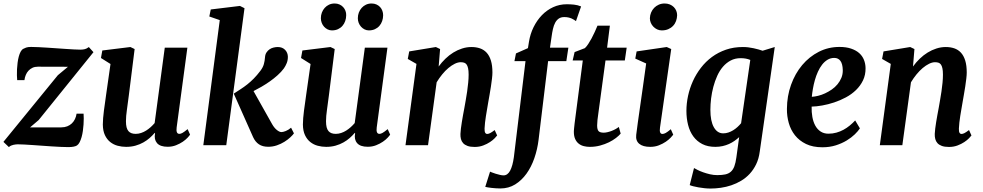

<svg xmlns="http://www.w3.org/2000/svg" viewBox="-31 -840 5686 1111"><path d="M303.7 -404.8 362.3 -453.6 188 -454.1Q170.4 -454.1 157 -447.8Q143.6 -441.4 133.8 -430.9Q124 -420.4 118.2 -406.2Q112.3 -392.1 110.4 -376.5H68.4Q67.4 -387.7 66.9 -404.3Q66.4 -420.9 67.4 -439.5Q68.4 -458 70.8 -477.1Q73.2 -496.1 77.6 -512.5Q82 -528.8 88.4 -540.8Q94.7 -552.7 104 -557.6Q109.9 -561 120.1 -564.7Q130.4 -568.4 148.9 -568.4Q168 -568.4 192.4 -567.1Q216.8 -565.9 243.2 -564.2Q269.5 -562.5 296.9 -560.5Q324.2 -558.6 349.4 -556.9Q374.5 -555.2 396.2 -554Q418 -552.7 433.6 -552.7Q449.2 -552.7 460.2 -555.7Q471.2 -558.6 481.9 -566.9L482.9 -567.9L509.8 -538.1L192.9 -145.5L143.1 -103H323.7Q342.8 -103 358.2 -109.1Q373.5 -115.2 384.8 -126Q396 -136.7 402.8 -151.1Q409.7 -165.5 412.1 -182.1H452.6Q453.6 -170.9 453.6 -154.5Q453.6 -138.2 452.4 -119.6Q451.2 -101.1 448.5 -82.3Q445.8 -63.5 441.2 -46.9Q436.5 -30.3 429.9 -17.3Q423.3 -4.4 414.6 1.5Q408.2 5.9 395.5 8.5Q382.8 11.2 364.3 11.2Q345.7 11.2 320.8 10Q295.9 8.8 268.6 7.1Q241.2 5.4 212.6 3.2Q184.1 1 157.7 -0.7Q131.3 -2.4 109.1 -3.7Q86.9 -4.9 71.8 -4.9Q66.9 -4.9 60.3 -4.2Q53.7 -3.4 47.1 -2Q40.5 -0.5 33.9 2.2Q27.3 4.9 22.5 9.3L20.5 11.2L-11.2 -19Z M564 -119.1Q564 -135.7 565.7 -156.5Q567.4 -177.2 570.3 -199.7Q573.2 -222.2 576.7 -245.6Q580.1 -269 583 -291.5L608.4 -469.7L553.2 -504.4L561 -547.9L723.6 -567.9L748 -556.2L714.4 -287.6Q709 -243.7 703.4 -205.3Q697.8 -167 697.8 -138.7Q697.8 -117.7 701.4 -103.5Q705.1 -89.4 712.4 -81.1Q719.7 -72.8 730.2 -69.1Q740.7 -65.4 754.4 -65.4Q770 -65.4 785.4 -70.6Q800.8 -75.7 814.7 -84.5Q828.6 -93.3 841.1 -104.5Q853.5 -115.7 863.8 -127.9L922.4 -564H1053.2L991.2 -102.5Q986.3 -65.4 1006.8 -65.4Q1010.7 -65.4 1014.9 -66.7Q1019 -67.9 1024.4 -70.8Q1029.8 -73.7 1037.1 -79.1Q1044.4 -84.5 1054.7 -92.8L1068.8 -61Q1065.4 -55.2 1054.7 -43.5Q1043.9 -31.7 1026.9 -20Q1009.8 -8.3 987.5 0.5Q965.3 9.3 939.5 9.3Q895.5 9.3 877.4 -12.2Q859.4 -33.7 866.2 -68.4L864.3 -71.3Q851.6 -56.2 835.2 -41.7Q818.8 -27.3 798.6 -15.9Q778.3 -4.4 753.4 2.7Q728.5 9.8 698.7 9.8Q673.8 9.8 649.9 3.4Q626 -2.9 606.9 -18.1Q587.9 -33.2 576.2 -57.9Q564.5 -82.5 564 -119.1Z M1240.7 -723.6 1180.2 -744.6 1188.5 -785.2 1357.4 -805.7 1383.8 -792.5 1278.3 0H1145.5ZM1321.8 -297.9 1323.7 -298.3H1321.8Q1342.8 -312 1362.1 -324.5Q1381.3 -336.9 1400.1 -351.8Q1418.9 -366.7 1437.5 -385.5Q1456.1 -404.3 1476.1 -430.7Q1490.7 -450.2 1495.8 -469Q1501 -487.8 1502.4 -507.8Q1503.4 -524.9 1511 -536.4Q1518.6 -547.9 1529.1 -554.9Q1539.6 -562 1552.2 -564.9Q1564.9 -567.9 1576.2 -567.9Q1603 -567.9 1618.7 -551.5Q1634.3 -535.2 1634.8 -511.7Q1634.8 -491.2 1628.2 -474.9Q1621.6 -458.5 1611.8 -444.3Q1596.7 -423.8 1575.4 -404.8Q1554.2 -385.7 1530.3 -368.9Q1506.3 -352.1 1481.9 -337.9Q1457.5 -323.7 1436 -313L1543.9 -121.1Q1556.2 -99.6 1571.3 -87.6Q1586.4 -75.7 1597.7 -75.7Q1606.9 -75.7 1622.8 -82Q1638.7 -88.4 1653.3 -101.1L1669.9 -68.4Q1663.1 -58.6 1648.7 -45.2Q1634.3 -31.7 1614.7 -19.5Q1595.2 -7.3 1571.3 1Q1547.4 9.3 1521 9.3Q1488.3 9.3 1467.3 -4.9Q1446.3 -19 1433.6 -46.4Z M2103.5 -664.1Q2090.3 -664.1 2078.6 -669.9Q2066.9 -675.8 2058.1 -685.5Q2049.3 -695.3 2044.4 -708Q2039.6 -720.7 2039.6 -734.4Q2039.6 -752 2045.4 -767.3Q2051.3 -782.7 2061.8 -794.4Q2072.3 -806.2 2086.9 -813Q2101.6 -819.8 2119.1 -819.8Q2134.8 -819.8 2147.2 -814.2Q2159.7 -808.6 2168.5 -799.1Q2177.2 -789.6 2181.6 -777.3Q2186 -765.1 2186 -752Q2186 -734.4 2180.4 -718.3Q2174.8 -702.1 2164.3 -690.2Q2153.8 -678.2 2138.4 -671.1Q2123 -664.1 2103.5 -664.1ZM1889.6 -664.1Q1876.5 -664.1 1864.7 -669.9Q1853 -675.8 1844.2 -685.5Q1835.4 -695.3 1830.6 -708Q1825.7 -720.7 1825.7 -734.4Q1825.7 -752 1831.5 -767.3Q1837.4 -782.7 1847.9 -794.4Q1858.4 -806.2 1873 -813Q1887.7 -819.8 1905.3 -819.8Q1920.9 -819.8 1933.3 -814.2Q1945.8 -808.6 1954.6 -799.1Q1963.4 -789.6 1968 -777.3Q1972.7 -765.1 1972.2 -752Q1972.2 -734.4 1966.6 -718.3Q1960.9 -702.1 1950.4 -690.2Q1939.9 -678.2 1924.6 -671.1Q1909.2 -664.1 1889.6 -664.1ZM1721.7 -119.1Q1721.7 -135.7 1723.4 -156.5Q1725.1 -177.2 1728 -199.7Q1731 -222.2 1734.4 -245.6Q1737.8 -269 1740.7 -291.5L1766.1 -469.7L1710.9 -504.4L1718.8 -547.9L1881.3 -567.9L1905.8 -556.2L1872.1 -287.6Q1866.7 -243.7 1861.1 -205.3Q1855.5 -167 1855.5 -138.7Q1855.5 -117.7 1859.1 -103.5Q1862.8 -89.4 1870.1 -81.1Q1877.4 -72.8 1887.9 -69.1Q1898.4 -65.4 1912.1 -65.4Q1927.7 -65.4 1943.1 -70.6Q1958.5 -75.7 1972.4 -84.5Q1986.3 -93.3 1998.8 -104.5Q2011.2 -115.7 2021.5 -127.9L2080.1 -564H2210.9L2148.9 -102.5Q2144 -65.4 2164.6 -65.4Q2168.5 -65.4 2172.6 -66.7Q2176.8 -67.9 2182.1 -70.8Q2187.5 -73.7 2194.8 -79.1Q2202.1 -84.5 2212.4 -92.8L2226.6 -61Q2223.1 -55.2 2212.4 -43.5Q2201.7 -31.7 2184.6 -20Q2167.5 -8.3 2145.3 0.5Q2123 9.3 2097.2 9.3Q2053.2 9.3 2035.2 -12.2Q2017.1 -33.7 2023.9 -68.4L2022 -71.3Q2009.3 -56.2 1992.9 -41.7Q1976.6 -27.3 1956.3 -15.9Q1936 -4.4 1911.1 2.7Q1886.2 9.8 1856.4 9.8Q1831.5 9.8 1807.6 3.4Q1783.7 -2.9 1764.6 -18.1Q1745.6 -33.2 1733.9 -57.9Q1722.2 -82.5 1721.7 -119.1Z M2378.9 -470.2 2328.6 -499 2336.9 -542.5 2491.2 -567.9 2515.6 -556.2 2507.3 -455.1Q2524.9 -479.5 2546.4 -500.2Q2567.9 -521 2592 -535.9Q2616.2 -550.8 2642.8 -559.3Q2669.4 -567.9 2697.3 -567.9Q2724.1 -567.9 2746.3 -560.3Q2768.6 -552.7 2784.7 -535.4Q2800.8 -518.1 2809.6 -489.7Q2818.4 -461.4 2818.4 -420.4Q2818.4 -406.2 2815.9 -385Q2813.5 -363.8 2809.8 -339.8Q2806.2 -315.9 2801.8 -291.5Q2797.4 -267.1 2793.9 -246.6Q2791 -228 2787.4 -208Q2783.7 -188 2780.8 -168.5Q2777.8 -148.9 2775.6 -130.6Q2773.4 -112.3 2772.9 -96.2Q2772.5 -78.6 2776.6 -71.8Q2780.8 -64.9 2788.1 -64.9Q2795.4 -64.9 2804.7 -69.6Q2814 -74.2 2831.5 -87.4L2845.7 -56.2Q2842.3 -51.3 2831.8 -40.3Q2821.3 -29.3 2804.4 -18.1Q2787.6 -6.8 2765.1 1.7Q2742.7 10.3 2715.3 10.3Q2690.4 10.3 2674.3 4.4Q2658.2 -1.5 2648.9 -11.7Q2639.6 -22 2636.2 -35.6Q2632.8 -49.3 2633.3 -64.9Q2633.8 -78.1 2636 -95.9Q2638.2 -113.8 2641.4 -133.5Q2644.5 -153.3 2648.4 -174.6Q2652.3 -195.8 2656.2 -216.3Q2659.7 -236.8 2664.1 -261Q2668.5 -285.2 2672.1 -310.5Q2675.8 -335.9 2678.2 -361.1Q2680.7 -386.2 2680.7 -408.2Q2680.7 -431.2 2677.5 -445.3Q2674.3 -459.5 2668.7 -467Q2663.1 -474.6 2654.5 -477.3Q2646 -480 2634.8 -480Q2618.7 -480 2600.3 -470.9Q2582 -461.9 2563.5 -446.3Q2544.9 -430.7 2527.6 -409.4Q2510.3 -388.2 2495.6 -363.8L2445.8 0H2315.4Z M3009.8 -486.3H2945.8L2954.6 -530.8L3023.9 -561.5L3029.8 -598.1Q3037.1 -643.6 3056.6 -683.1Q3076.2 -722.7 3104.7 -752.2Q3133.3 -781.7 3169.9 -798.6Q3206.5 -815.4 3249 -815.4Q3269 -815.4 3290.5 -813.2Q3312 -811 3331.5 -802.7L3301.8 -717.8Q3297.4 -721.2 3291 -725.3Q3284.7 -729.5 3276.1 -733.2Q3267.6 -736.8 3257.3 -739Q3247.1 -741.2 3234.4 -741.2Q3215.3 -741.2 3202.6 -732.7Q3189.9 -724.1 3181.6 -708.7Q3173.3 -693.4 3168.5 -671.9Q3163.6 -650.4 3160.2 -624L3151.4 -564H3257.8L3246.1 -486.3H3140.6L3085.4 -30.8Q3078.6 24.4 3061 75.2Q3043.5 126 3015.6 164.8Q2987.8 203.6 2950 227.1Q2912.1 250.5 2864.3 250.5Q2851.1 250.5 2838.1 249.5Q2825.2 248.5 2813.5 247.3Q2801.8 246.1 2792.2 244.4Q2782.7 242.7 2776.9 241.2L2804.7 153.3Q2807.1 154.3 2816.2 158Q2825.2 161.6 2837.2 165.3Q2849.1 168.9 2861.6 171.9Q2874 174.8 2882.8 174.8Q2906.2 174.8 2920.9 147.5Q2935.5 120.1 2942.4 69.8Z M3289.6 -77.6Q3289.6 -80.1 3289.8 -84.2Q3290 -88.4 3291 -98.4Q3292 -108.4 3293.9 -125.5Q3295.9 -142.6 3299.8 -171.4L3341.3 -490.2H3282.7L3293.9 -538.6L3353.5 -561.5Q3363.3 -570.8 3373 -585.7Q3382.8 -600.6 3392.3 -618.2Q3401.9 -635.7 3410.4 -654.8Q3418.9 -673.8 3426.3 -691.4H3498L3481.9 -564H3595.2L3584.5 -490.2H3472.7L3432.1 -190.4Q3428.2 -164.6 3426.3 -146Q3424.3 -127.4 3424.3 -114.3Q3424.3 -90.8 3432.4 -81.5Q3440.4 -72.3 3462.4 -72.3Q3471.7 -72.3 3483.4 -75Q3495.1 -77.6 3506.8 -82Q3518.6 -86.4 3529.8 -92.5Q3541 -98.6 3549.8 -105.5L3560.5 -66.9Q3550.8 -55.2 3533.4 -41.7Q3516.1 -28.3 3492.9 -16.8Q3469.7 -5.4 3441.4 2.2Q3413.1 9.8 3381.8 9.8Q3363.8 9.8 3347.2 5.6Q3330.6 1.5 3317.6 -8.8Q3304.7 -19 3297.1 -35.9Q3289.6 -52.7 3289.6 -77.6Z M3650.4 -59.6Q3653.8 -88.9 3659.7 -130.6Q3665.5 -172.4 3673.1 -224.9Q3680.7 -277.3 3689.5 -339.8Q3698.2 -402.3 3708 -472.7L3645 -501L3652.8 -542.5L3827.1 -567.9L3853 -556.2L3788.1 -102.1Q3782.7 -64.9 3802.2 -64.9Q3810.5 -64.9 3821.3 -70.8Q3832 -76.7 3850.6 -92.3L3864.7 -60.5Q3860.8 -55.2 3849.9 -43.5Q3838.9 -31.7 3821.8 -20Q3804.7 -8.3 3782 0.7Q3759.3 9.8 3731.4 9.8Q3689 9.8 3667.7 -8.1Q3646.5 -25.9 3650.4 -59.6ZM3798.3 -664.1Q3784.2 -664.1 3771.7 -669.9Q3759.3 -675.8 3749.8 -685.5Q3740.2 -695.3 3734.9 -708Q3729.5 -720.7 3729.5 -734.4Q3730 -752 3736.6 -767.6Q3743.2 -783.2 3754.4 -794.7Q3765.6 -806.2 3781 -813Q3796.4 -819.8 3814.5 -819.8Q3831.5 -819.8 3845 -814.2Q3858.4 -808.6 3867.9 -799.1Q3877.4 -789.6 3882.3 -777.3Q3887.2 -765.1 3887.2 -752Q3886.7 -734.4 3880.9 -718.3Q3875 -702.1 3863.5 -690.2Q3852.1 -678.2 3835.7 -671.1Q3819.3 -664.1 3798.3 -664.1Z M3984.9 132.3Q3991.2 136.2 4005.4 143.3Q4019.5 150.4 4038.1 157Q4056.6 163.6 4077.6 168.5Q4098.6 173.3 4119.1 173.3Q4147 173.3 4166 169.2Q4185.1 165 4198 153.6Q4210.9 142.1 4218.3 122.3Q4225.6 102.5 4230 70.8L4246.1 -46.4Q4233.9 -35.2 4219.2 -24.9Q4204.6 -14.6 4187.3 -6.8Q4169.9 1 4150.1 5.4Q4130.4 9.8 4108.4 9.8Q4064.5 9.8 4033 -6.3Q4001.5 -22.5 3981 -50.5Q3960.4 -78.6 3950.7 -116.7Q3940.9 -154.8 3940.9 -198.2Q3940.9 -241.2 3950.4 -285.4Q3960 -329.6 3978.5 -370.6Q3997.1 -411.6 4024.7 -447.5Q4052.2 -483.4 4088.6 -510.3Q4125 -537.1 4169.7 -552.5Q4214.4 -567.9 4267.6 -567.9Q4298.3 -567.9 4329.1 -561Q4359.9 -554.2 4381.8 -546.4L4452.1 -567.9L4365.2 37.6Q4359.9 78.6 4344.5 110.4Q4329.1 142.1 4307.1 165.8Q4285.2 189.5 4257.8 205.8Q4230.5 222.2 4200.7 232.2Q4170.9 242.2 4140.1 246.6Q4109.4 251 4080.6 251Q4063.5 251 4045.2 249Q4026.9 247.1 4010.3 244.1Q3993.7 241.2 3980.5 237.8Q3967.3 234.4 3960 231ZM4153.8 -68.4Q4168.9 -68.4 4183.6 -73.2Q4198.2 -78.1 4211.4 -86.2Q4224.6 -94.2 4236.3 -105Q4248 -115.7 4257.3 -127L4310.5 -493.2Q4297.9 -498.5 4283.9 -501Q4270 -503.4 4254.4 -503.4Q4222.7 -503.4 4197.3 -490Q4171.9 -476.6 4152.3 -453.9Q4132.8 -431.2 4119.1 -400.9Q4105.5 -370.6 4096.7 -337.4Q4087.9 -304.2 4083.7 -270Q4079.6 -235.8 4079.6 -204.6Q4079.6 -139.2 4099.6 -103.8Q4119.6 -68.4 4153.8 -68.4Z M4522.5 -210Q4522.9 -284.2 4546.4 -349.4Q4569.8 -414.6 4610.8 -463.4Q4651.9 -512.2 4707 -540.3Q4762.2 -568.4 4826.7 -568.4Q4865.2 -568.4 4893.6 -558.8Q4921.9 -549.3 4940.4 -533Q4959 -516.6 4968 -494.1Q4977.1 -471.7 4977.5 -445.8Q4978 -406.7 4962.9 -375.2Q4947.8 -343.8 4922.4 -319.1Q4897 -294.4 4863.8 -276.6Q4830.6 -258.8 4795.9 -247.3Q4761.2 -235.8 4727.1 -229.7Q4692.9 -223.6 4665.5 -223.1Q4664.6 -191.4 4669.7 -163.1Q4674.8 -134.8 4686.5 -113.3Q4698.2 -91.8 4717.3 -79.1Q4736.3 -66.4 4762.7 -66.4Q4787.1 -66.4 4808.8 -72.5Q4830.6 -78.6 4849.9 -89.1Q4869.1 -99.6 4886 -113.5Q4902.8 -127.4 4917.5 -143.1L4944.8 -97.2Q4934.6 -81.5 4915.3 -62.7Q4896 -43.9 4868.4 -27.1Q4840.8 -10.3 4805.4 1Q4770 12.2 4728 12.2Q4672.4 12.2 4633.1 -6.8Q4593.8 -25.9 4569.1 -57.1Q4544.4 -88.4 4533.2 -128.2Q4522 -168 4522.5 -210ZM4666.5 -279.8Q4683.1 -280.8 4703.1 -285.6Q4723.1 -290.5 4743.2 -299.8Q4763.2 -309.1 4782 -322Q4800.8 -335 4814.9 -352.1Q4829.1 -369.1 4837.6 -389.6Q4846.2 -410.2 4845.7 -434.6Q4844.7 -470.7 4832 -487.8Q4819.3 -504.9 4796.4 -504.9Q4774.9 -504.9 4757.3 -494.1Q4739.7 -483.4 4726.1 -465.8Q4712.4 -448.2 4701.9 -425Q4691.4 -401.9 4684.3 -376.7Q4677.2 -351.6 4672.9 -326.4Q4668.5 -301.3 4666.5 -279.8Z M5123.5 -470.2 5073.2 -499 5081.5 -542.5 5235.8 -567.9 5260.3 -556.2 5252 -455.1Q5269.5 -479.5 5291 -500.2Q5312.5 -521 5336.7 -535.9Q5360.8 -550.8 5387.5 -559.3Q5414.1 -567.9 5441.9 -567.9Q5468.8 -567.9 5491 -560.3Q5513.2 -552.7 5529.3 -535.4Q5545.4 -518.1 5554.2 -489.7Q5563 -461.4 5563 -420.4Q5563 -406.2 5560.5 -385Q5558.1 -363.8 5554.4 -339.8Q5550.8 -315.9 5546.4 -291.5Q5542 -267.1 5538.6 -246.6Q5535.6 -228 5532 -208Q5528.3 -188 5525.4 -168.5Q5522.5 -148.9 5520.3 -130.6Q5518.1 -112.3 5517.6 -96.2Q5517.1 -78.6 5521.2 -71.8Q5525.4 -64.9 5532.7 -64.9Q5540 -64.9 5549.3 -69.6Q5558.6 -74.2 5576.2 -87.4L5590.3 -56.2Q5586.9 -51.3 5576.4 -40.3Q5565.9 -29.3 5549.1 -18.1Q5532.2 -6.8 5509.8 1.7Q5487.3 10.3 5460 10.3Q5435.1 10.3 5418.9 4.4Q5402.8 -1.5 5393.6 -11.7Q5384.3 -22 5380.9 -35.6Q5377.4 -49.3 5377.9 -64.9Q5378.4 -78.1 5380.6 -95.9Q5382.8 -113.8 5386 -133.5Q5389.2 -153.3 5393.1 -174.6Q5397 -195.8 5400.9 -216.3Q5404.3 -236.8 5408.7 -261Q5413.1 -285.2 5416.7 -310.5Q5420.4 -335.9 5422.9 -361.1Q5425.3 -386.2 5425.3 -408.2Q5425.3 -431.2 5422.1 -445.3Q5418.9 -459.5 5413.3 -467Q5407.7 -474.6 5399.2 -477.3Q5390.6 -480 5379.4 -480Q5363.3 -480 5345 -470.9Q5326.7 -461.9 5308.1 -446.3Q5289.6 -430.7 5272.2 -409.4Q5254.9 -388.2 5240.2 -363.8L5190.4 0H5060.1Z"/></svg>

Font: Merriweather Bold
Style: Italic
Weight: 700
Italic angle: -7°
Designer: Eben Sorkin ( eben@eyebytes.com )
Foundry: Eben Sorkin ( eben@eyebytes.com )
Version: Version 1.5; ttfautohint (v0.97) -l 13 -r 13 -G 200 -x 24 -f